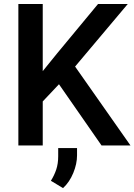

<svg xmlns="http://www.w3.org/2000/svg" viewBox="-20 -731 676 965"><path d="M490.2 0 276.4 -307.6 194.8 -221.2V0H72.3V-710.9H194.8V-373.5L265.6 -460.9L472.7 -710.9H622.1L357.4 -396.5L635.7 0ZM367.2 13.2V49.8Q367.2 92.3 348.4 138.2Q329.6 184.1 296.9 214.4L235.8 177.7Q252.9 150.4 262.7 121.1Q272.5 91.8 272.5 54.2V13.2Z"/></svg>

Font: Vazirmatn RD UI FD Medium
Style: Regular
Weight: 500
Designer: Saber Rastikerdar
Foundry: Saber Rastikerdar
Version: Version 33.003